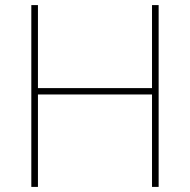

<svg xmlns="http://www.w3.org/2000/svg" viewBox="-20 -734 746 754"><path d="M603 0H577V-363H129V0H103V-714H129V-388H577V-714H603Z"/></svg>

Font: Noto Sans Khmer UI Thin
Style: Regular
Weight: 100
Designer: Danh Hong and the Monotype Design Team
Foundry: Monotype Imaging Inc.
Version: Version 2.002; ttfautohint (v1.8.4.7-5d5b)